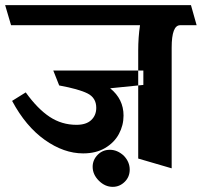

<svg xmlns="http://www.w3.org/2000/svg" viewBox="-40 -600 784 746"><path d="M0 0ZM660 -502Q627 -502 627 -415V54L497 16V-268L517 -270V-326H497V-404Q497 -455 504 -502H3L-20 -580H702L724 -502ZM497 -268 388 -257Q440 -215 440 -151Q440 -113 422 -79.5Q404 -46 368.5 -25Q333 -4 283 -4Q208 -4 134 -56.5Q60 -109 7 -208L60 -241Q106 -177 153 -146Q200 -115 257 -115Q295 -115 314.5 -133.5Q334 -152 334 -181Q334 -220 300 -237Q266 -254 190 -268L167 -326H497ZM464 59Q464 87 445 106Q425 126 398 126Q368 126 344 102Q320 78 320 48Q320 21 340 1Q359 -18 387 -18Q416 -18 441 5Q464 29 464 59Z"/></svg>

Font: Sumana
Style: Bold
Weight: 700
Designer: Cyreal, Alexei Vanyashin (Devanagari), Olga Karpushina (Latin)
Foundry: Cyreal
Version: Version 1.015;PS 001.015;hotconv 1.0.70;makeotf.lib2.5.58329